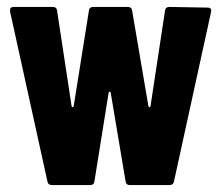

<svg xmlns="http://www.w3.org/2000/svg" viewBox="-20 -535 640 555"><path d="M117 -11 9 -502V-506Q9 -515 20 -515H132Q144 -515 145 -504L187 -228Q188 -225 190 -225Q192 -225 193 -228L237 -504Q238 -515 250 -515H349Q361 -515 362 -504L409 -228Q410 -225 412 -225Q414 -225 415 -228L457 -504Q458 -515 470 -515L580 -513Q593 -513 590 -500L483 -11Q481 0 470 0H356Q344 0 343 -11L300 -267Q299 -270 297 -270Q295 -270 294 -267L253 -11Q252 0 240 0H130Q119 0 117 -11Z"/></svg>

Font: Barlow Condensed
Style: Bold
Weight: 700
Width: 3
Designer: Jeremy Tribby
Foundry: Tribby Type
Version: Version 1.500